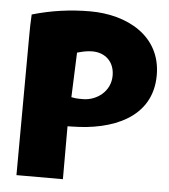

<svg xmlns="http://www.w3.org/2000/svg" viewBox="-51 -742 699 796"><g transform="rotate(5 298.5 -344.5)"><path d="M252.9 -520.5 267.6 -524.4C282.7 -528.3 299.3 -531.2 315.9 -531.2C369.6 -531.2 408.2 -496.1 408.2 -438.5C408.2 -371.6 350.1 -330.6 293.9 -330.6C283.7 -330.6 273.9 -330.6 263.7 -331.5L245.6 -334.5ZM240.2 7.3V-212.9L260.3 -213.4C423.3 -215.3 590.3 -276.9 590.3 -456.1C590.3 -620.1 445.8 -695.8 293 -695.8C210.9 -695.8 129.9 -684.6 51.8 -661.6C49.8 -630.9 49.3 -599.6 49.3 -568.4C49.3 -376.5 46.9 -185.1 46.9 7.3Z"/></g></svg>

Font: Luckiest Guy
Style: Regular
Weight: 400
Designer: Astigmatic (AOETI)
Foundry: Astigmatic (AOETI)
Version: Version 1.001